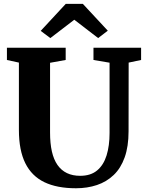

<svg xmlns="http://www.w3.org/2000/svg" viewBox="-20 -998 782 1026"><path d="M386 8Q284.5 8 217 -24.5Q149.5 -57 115.2 -126Q81 -195 81 -303.5V-663.5L17 -677.5V-743H331V-677.5L247.5 -662.5V-290Q247.5 -232 257.2 -188.8Q267 -145.5 287.2 -116.5Q307.5 -87.5 337.8 -73Q368 -58.5 408.5 -58.5Q464.5 -58.5 499 -87.2Q533.5 -116 549.5 -167.5Q565.5 -219 565.5 -287.5V-663L479.5 -677.5V-743H734V-677.5L667.5 -663.5L667 -296.5Q667 -215 646.2 -157Q625.5 -99 587.5 -62.8Q549.5 -26.5 498 -9.2Q446.5 8 386 8ZM249 -794.5 197.5 -833 331.5 -977.5H422.5L556 -834L504.5 -794.5L377 -892.5Z"/></svg>

Font: Merriweather 20pt ExtraBold
Style: Regular
Weight: 800
Version: Version 2.100